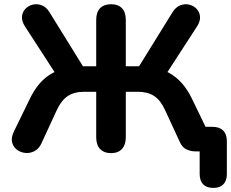

<svg xmlns="http://www.w3.org/2000/svg" viewBox="-20 -734 1120 931"><path d="M1014.2 177.2Q982 177.2 965.1 159.9Q948.2 142.5 948.2 110V-47.5L996.2 0H925.8Q905.8 0 885.2 -9.1Q864.8 -18.2 853.2 -42.8L780 -201Q758 -248.8 726.8 -268.9Q695.5 -289 647.8 -289H590V-68.2Q590 -32 571.5 -11.8Q553 8.5 518.8 8.5Q483.8 8.5 465.1 -11.8Q446.5 -32 446.5 -68.2V-289H388.8Q340.2 -289 309 -268.5Q277.8 -248 255.8 -201L181 -39Q168.5 -12.2 147 -1.1Q125.5 10 102.6 7.6Q79.8 5.2 61.8 -8.2Q43.8 -21.8 38.5 -45Q33.2 -68.2 48.2 -98L124.2 -253.8Q157.2 -322.5 203.6 -359.1Q250 -395.8 316.2 -407L257 -365.2L101 -606Q84.5 -632 86.6 -654.2Q88.8 -676.5 103.8 -691.8Q118.8 -707 139.9 -711.8Q161 -716.5 182.9 -708.1Q204.8 -699.8 219.8 -675L393 -395.2L368.2 -412.8H446.5V-637.5Q446.5 -674.8 465.2 -694.1Q484 -713.5 518.8 -713.5Q553 -713.5 571.5 -694.1Q590 -674.8 590 -637.5V-412.8H669L643.5 -395.2L816.8 -675Q832.5 -699.8 854 -708.1Q875.5 -716.5 896.5 -711.8Q917.5 -707 932.6 -691.8Q947.8 -676.5 949.9 -654.2Q952 -632 935.5 -606L779.5 -365.2L720.2 -407Q764.8 -400 799.4 -380.9Q834 -361.8 861.9 -330.5Q889.8 -299.2 911.5 -253.8L1006.2 -58.2L956.5 -119H1010.5Q1043.8 -119 1061.9 -101.2Q1080 -83.5 1080 -50.2V110Q1080 142.5 1062.9 159.9Q1045.8 177.2 1014.2 177.2Z"/></svg>

Font: Nunito ExtraLight
Style: Regular
Weight: 200
Designer: Vernon Adams
Foundry: Vernon Adams
Version: Version 3.602;April 4, 2023;FontCreator 14.0.0.2856 64-bit